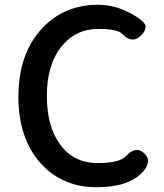

<svg xmlns="http://www.w3.org/2000/svg" viewBox="-20 -770 686 803"><path d="M384 13Q241 13 151 -86Q57 -190 57 -366Q57 -542 153 -648Q246 -750 389 -750Q453 -750 511 -722Q561 -698 581.5 -675Q602 -652 567 -619Q532 -586 490 -629Q471 -649 391 -649Q295 -649 235.5 -573.5Q176 -498 176 -368.5Q176 -239 233 -163.5Q290 -88 388 -88Q480 -88 507 -117Q547 -161 582 -130Q618 -98 579 -53Q521 13 384 13Z"/></svg>

Font: Resource Han Rounded JP Medium
Style: Regular
Weight: 500
Designer: Cyano Hao (round all glyphs); Ryoko NISHIZUKA 西塚涼子 (kana, bopomofo & ideographs); Paul D. Hunt (Latin, Greek & Cyrillic)
Foundry: Cyano Hao
Version: 0.990